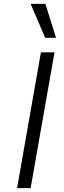

<svg xmlns="http://www.w3.org/2000/svg" viewBox="-20 -970 331 990"><path d="M191 -700H261L138 0H68ZM138 -950H214L269 -775H213Z"/></svg>

Font: Niramit Light
Style: Italic
Weight: 300
Italic angle: -10°
Designer: Katatrad Aksorn Co.,Ltd.
Foundry: Cadson Demak Co.,Ltd.
Version: Version 1.000; ttfautohint (v1.6)